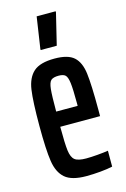

<svg xmlns="http://www.w3.org/2000/svg" viewBox="-112 -767 544 829"><g transform="rotate(-15 159.5 -353.0)"><path d="M292 -227H114Q114 -151 118 -120Q122 -89 136.5 -77.5Q151 -66 187 -66Q209 -66 238.5 -68.5Q268 -71 286 -74V-3Q264 2 231.5 5Q199 8 168 8Q103 8 73.5 -17.5Q44 -43 36 -95Q28 -147 28 -254Q28 -363 35.5 -414.5Q43 -466 72 -492Q101 -518 166 -518Q226 -518 252.5 -494Q279 -470 285.5 -419Q292 -368 292 -255ZM114 -295H210V-306Q210 -370 206.5 -397.5Q203 -425 194 -433.5Q185 -442 164 -442Q140 -442 130 -433Q120 -424 117 -395Q114 -366 114 -295ZM118 -569V-574L139 -714H224V-709L190 -569Z"/></g></svg>

Font: Saira Ultra Condensed SemiBold
Style: Regular
Weight: 600
Width: 1
Designer: Hector Gatti with collaboration of the Omnibus-Type team
Foundry: Omnibus-Type
Version: Version 1.001; ttfautohint (v1.8)